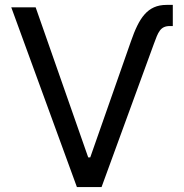

<svg xmlns="http://www.w3.org/2000/svg" viewBox="-20 -757 746 777"><path d="M509.9 -589.8 345.2 -120H337L124.3 -727.3H25.6L291.2 0H391L602.6 -579.2C620 -626.4 628.2 -651.6 667.6 -651.6H679.3V-737.2H654.1C576.3 -737.2 542.6 -683.9 509.9 -589.8Z"/></svg>

Font: Margiela Sans Text
Style: Regular
Weight: 400
Designer: Stefan Endress, Andreas Faust
Version: Version 1.100;FEAKit 1.0